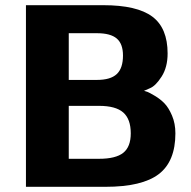

<svg xmlns="http://www.w3.org/2000/svg" viewBox="-20 -720 736 740"><path d="M535 -370Q540 -369 548 -366Q556 -363 577 -350.5Q598 -338 614 -321.5Q630 -305 643 -274.5Q656 -244 656 -206Q656 -98 592 -49Q528 0 386 0H80V-700H378Q508 -700 567 -656Q626 -612 626 -514Q626 -461 603 -425Q580 -389 558 -380ZM362 -108Q426 -108 455 -131Q484 -154 484 -206Q484 -261 455 -286.5Q426 -312 362 -312H245V-108ZM245 -592V-412H354Q406 -412 430 -434.5Q454 -457 454 -506Q454 -551 430 -571.5Q406 -592 354 -592Z"/></svg>

Font: Fivo Sans
Style: Regular
Weight: 700
Designer: Alexander Slobzheninov
Foundry: Alexander Slobzheninov
Version: 1.0